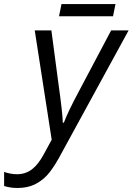

<svg xmlns="http://www.w3.org/2000/svg" viewBox="-116 -686 653 946"><path d="M-95.7 230.5V161.1Q-63.5 172.4 -32.2 172.4Q9.8 172.4 42 147.9Q72.8 124 99.1 75.2L138.7 2.4L55.2 -536.1H137.2L172.9 -266.6Q191.9 -132.8 193.4 -81.5H198.7Q218.8 -135.7 273.9 -238.3L431.6 -536.1H517.6L174.3 92.3Q141.6 150.4 115 178.5Q88.4 206.5 54.2 223.1Q18.1 240.2 -30.3 240.2Q-64.9 240.2 -95.7 230.5ZM187 -666H453.1L440.9 -606H174.8Z"/></svg>

Font: Viking Open Sans
Style: Italic
Weight: 400
Italic angle: -12°
Foundry: Ascender Corporation
Version: Version 2.000